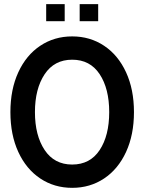

<svg xmlns="http://www.w3.org/2000/svg" viewBox="-20 -889 694 923"><path d="M30 -350Q30 -459 68 -541.5Q106 -624 173.5 -669Q241 -714 327 -714Q413 -714 480.5 -669Q548 -624 586 -541.5Q624 -459 624 -350Q624 -241 586 -158.5Q548 -76 480.5 -31Q413 14 327 14Q241 14 173.5 -31Q106 -76 68 -158.5Q30 -241 30 -350ZM505 -350Q505 -463 459 -532.5Q413 -602 327 -602Q241 -602 194.5 -532Q148 -462 148 -350Q148 -238 194.5 -168Q241 -98 327 -98Q413 -98 459 -167.5Q505 -237 505 -350ZM202 -869H291V-787H202ZM363 -869H452V-787H363Z"/></svg>

Font: Cabin Condensed SemiBold
Style: Regular
Weight: 600
Width: 3
Designer: Pablo Impallari
Foundry: Pablo Impallari. http://www.impallari.com Igino Marini. http://www.ikern.com
Version: Version 2.200